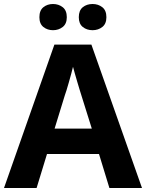

<svg xmlns="http://www.w3.org/2000/svg" viewBox="-20 -940 730 960"><path d="M0 0 252 -717H437L690 0H527L475 -170H215L163 0ZM253 -297H439L387 -463Q383 -475 377.5 -493.5Q372 -512 366 -532Q360 -552 354.5 -571.5Q349 -591 345 -606Q342 -592 336 -570.5Q330 -549 324 -527.5Q318 -506 312.5 -488.5Q307 -471 304 -463ZM177 -854Q177 -888 197 -904Q217 -920 245 -920Q273 -920 293.5 -904Q314 -888 314 -854Q314 -821 293.5 -805Q273 -789 245 -789Q217 -789 197 -805Q177 -821 177 -854ZM374 -854Q374 -888 394 -904Q414 -920 443 -920Q471 -920 491.5 -904Q512 -888 512 -854Q512 -821 491.5 -805Q471 -789 443 -789Q414 -789 394 -805Q374 -821 374 -854Z"/></svg>

Font: BC Sans
Style: Bold
Weight: 700
Designer: Monotype Design Team
Province of B.C.
Foundry: Monotype Imaging Inc.
Version: Version 2.000;GOOG;noto-source:20170915:90ef993387c0